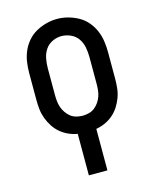

<svg xmlns="http://www.w3.org/2000/svg" viewBox="-113 -617 725 899"><g transform="rotate(-15 250.0 -168.0)"><path d="M205 205V4Q182 0 161 -9.5Q140 -19 122.5 -34Q105 -49 92.5 -68.5Q80 -88 72 -109.5Q64 -131 61.5 -154Q59 -177 59 -200V-330Q59 -357 63 -383.5Q67 -410 77.5 -434.5Q88 -459 106 -480Q124 -501 147.5 -514Q171 -527 197 -534Q223 -541 250 -541Q277 -541 303 -534Q329 -527 352.5 -514Q376 -501 394 -480Q412 -459 422.5 -434.5Q433 -410 437 -383.5Q441 -357 441 -330V-200Q441 -177 438.5 -154Q436 -131 428 -109.5Q420 -88 407.5 -68.5Q395 -49 377.5 -34Q360 -19 339 -9.5Q318 0 295 4V205ZM250 -72Q265 -72 280.5 -76Q296 -80 308 -89.5Q320 -99 329 -112Q338 -125 343 -139.5Q348 -154 349.5 -169.5Q351 -185 351 -200V-330Q351 -353 346.5 -376.5Q342 -400 329 -419Q316 -438 294 -448Q272 -458 249 -458Q226 -458 204.5 -447.5Q183 -437 170.5 -418Q158 -399 153.5 -376Q149 -353 149 -330V-200Q149 -185 150.5 -169.5Q152 -154 157 -139.5Q162 -125 171 -112Q180 -99 192 -89.5Q204 -80 219.5 -76Q235 -72 250 -72Z"/></g></svg>

Font: Iosevka Slab Medium
Style: Regular
Weight: 500
Monospace: yes
Designer: Belleve Invis
Foundry: Belleve Invis
Version: Version 11.1.1; ttfautohint (v1.8.3)